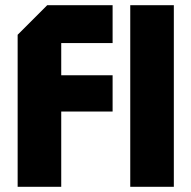

<svg xmlns="http://www.w3.org/2000/svg" viewBox="-20 -720 738 740"><path d="M48 0V-586L162 -700H414V-554H216V-430H414V-290H216V0ZM482 0V-700H650V0Z"/></svg>

Font: Tektur
Style: Bold
Weight: 700
Designer: Adam Jagosz
Foundry: Adam Jagosz
Version: Version 1.005;gftools[0.9.30]